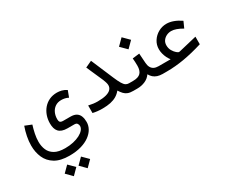

<svg xmlns="http://www.w3.org/2000/svg" viewBox="-132 -1018 2360 1951"><g transform="rotate(-30 1048.0 -42.0)"><path d="M431.2 312 363.3 379.9 431.2 448.7 499.5 379.9ZM269 312 201.2 379.9 269 448.7 337.4 379.9ZM336.4 246.6Q414.1 246.6 473.9 229.2Q533.7 211.9 574.5 182.1Q615.2 152.3 636.2 114.7Q657.2 77.1 657.2 36.1Q657.2 -1.5 646.7 -30.5Q636.2 -59.6 610.8 -76.2Q585.4 -92.8 540.5 -92.8H458.5Q430.2 -92.8 420.9 -103.3Q411.6 -113.8 411.6 -136.7Q411.6 -178.2 427.2 -212.2Q442.9 -246.1 472.4 -266.1Q502 -286.1 543.5 -286.1Q565.4 -286.1 585.4 -281.5Q605.5 -276.9 625.5 -266.6L653.3 -340.8Q625 -359.9 596.9 -366.7Q568.8 -373.5 543.5 -373.5Q493.2 -373.5 453.1 -355Q413.1 -336.4 384.8 -303.5Q356.4 -270.5 341.3 -227.8Q326.2 -185.1 326.2 -136.7Q326.2 -106 333 -81.5Q339.8 -57.1 355 -40Q370.1 -22.9 395.3 -13.9Q420.4 -4.9 456.5 -4.9H535.6Q560.1 -4.9 569.3 8.8Q578.6 22.5 578.6 38.1Q578.6 61 560.3 82.8Q542 104.5 509.3 121.6Q476.6 138.7 432.4 148.7Q388.2 158.7 336.4 158.7Q258.8 158.7 214.4 132.8Q169.9 106.9 151.1 63.5Q132.3 20 132.3 -32.7Q132.3 -77.1 142.1 -124.5Q151.9 -171.9 166 -216.8L88.4 -248Q69.8 -196.3 59.1 -141.8Q48.3 -87.4 48.3 -35.6Q48.3 41 76.4 105.2Q104.5 169.4 167.7 208Q231 246.6 336.4 246.6Z M1035.2 -177.7Q1035.2 -148.4 1015.9 -128.4Q996.6 -108.4 957.8 -98.1Q918.9 -87.9 859.9 -87.9Q835 -87.9 809.3 -91.1Q783.7 -94.2 753.9 -101.1V-12.7Q778.3 -6.8 805.7 -3.7Q833 -0.5 867.2 -0.5Q919.9 -0.5 960.7 -9.3Q1001.5 -18.1 1032.5 -36.6Q1063.5 -55.2 1086.4 -84Q1104.5 -55.7 1122.1 -37.1Q1139.6 -18.6 1163.8 -9.3Q1188 0 1226.6 0H1247.1V-88.9H1226.6Q1205.6 -88.9 1189.2 -99.4Q1172.9 -109.9 1156 -138.2Q1139.2 -166.5 1116.7 -219.2L1005.9 -480L929.7 -444.3L1016.1 -248.5Q1023.9 -231 1029.5 -210.7Q1035.2 -190.4 1035.2 -177.7Z M1385.3 -288.6Q1387.2 -267.6 1388.4 -246.6Q1389.6 -225.6 1389.6 -202.1Q1389.6 -144.5 1363 -116.7Q1336.4 -88.9 1274.4 -88.9H1227.5V0H1274.4Q1321.3 0 1364.3 -18.1Q1407.2 -36.1 1433.6 -74.7Q1446.8 -50.8 1465.3 -34.2Q1483.9 -17.6 1510.3 -8.8Q1536.6 0 1572.8 0H1584V-88.9H1573.7Q1542.5 -88.9 1521.2 -99.6Q1500 -110.4 1488.3 -131.6Q1476.6 -152.8 1474.6 -184.1L1466.8 -298.3ZM1394.5 -531.7 1323.7 -460.9 1394.5 -390.1 1465.3 -460.9Z M1714.4 -88.9H1564.5V0H1617.7Q1668.5 0 1719.2 -4.4Q1770 -8.8 1822.5 -17.8Q1875 -26.9 1930.9 -40.5Q1986.8 -54.2 2047.4 -72.8V-161.6L1840.8 -112.3Q1835.9 -110.8 1831.5 -110.4Q1827.1 -109.9 1823.7 -109.9Q1817.4 -109.9 1798.8 -125.2Q1780.3 -140.6 1763.9 -168.5Q1747.6 -196.3 1747.6 -232.4Q1747.6 -263.7 1763.7 -286.4Q1779.8 -309.1 1805.9 -321.8Q1832 -334.5 1861.8 -334.5Q1888.7 -334.5 1920.9 -323Q1953.1 -311.5 1990.2 -289.6L2022.9 -362.3Q1978.5 -392.6 1936.8 -407.7Q1895 -422.9 1856.4 -422.9Q1805.2 -422.9 1760.7 -397.9Q1716.3 -373 1689 -330.6Q1661.6 -288.1 1661.6 -235.8Q1661.6 -209.5 1668.7 -182.4Q1675.8 -155.3 1687.7 -131.3Q1699.7 -107.4 1714.4 -88.9Z"/></g></svg>

Font: Vazirmatn
Style: Regular
Weight: 400
Designer: Saber Rastikerdar
Foundry: Saber Rastikerdar
Version: Version 33.003;September 2, 2022;FontCreator 14.0.0.2862 64-